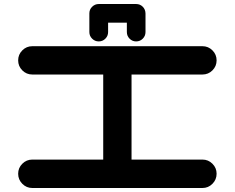

<svg xmlns="http://www.w3.org/2000/svg" viewBox="-20 -940 1174 960"><path d="M992.2 -142.1Q1021.5 -142.1 1042.2 -121.3Q1063 -100.6 1063 -71.3Q1063 -42 1042.2 -21Q1021.5 0 992.2 0H141.6Q112.3 0 91.6 -21Q70.8 -42 70.8 -71.3Q70.8 -100.6 91.6 -121.3Q112.3 -142.1 141.6 -142.1H496.1V-567.4H141.6Q112.3 -567.4 91.6 -588.1Q70.8 -608.9 70.8 -638.2Q70.8 -667.5 91.6 -688.2Q112.3 -709 141.6 -709H992.2Q1021.5 -709 1042.2 -688.2Q1063 -667.5 1063 -638.2Q1063 -608.9 1042.2 -588.1Q1021.5 -567.4 992.2 -567.4H637.7V-142.1ZM660.6 -919.9Q680.2 -919.9 693.6 -906.5Q707 -893.1 707.5 -873V-779.8Q707.5 -760.3 693.8 -746.6Q680.2 -732.9 660.6 -732.9Q641.6 -732.9 627.9 -746.6Q614.3 -760.3 614.3 -779.8V-826.7H520.5V-779.8Q520.5 -760.3 506.8 -746.6Q493.2 -732.9 473.6 -732.9Q454.6 -732.9 440.7 -746.6Q426.8 -760.3 426.8 -779.8V-873Q426.8 -892.6 440.7 -906.2Q454.6 -919.9 473.6 -919.9Z"/></svg>

Font: Robtronika
Style: Regular
Weight: 400
Designer: GGBot
Version: 1.00